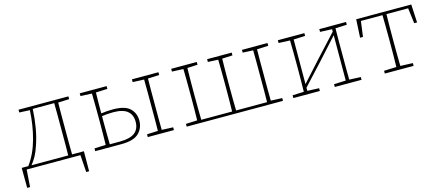

<svg xmlns="http://www.w3.org/2000/svg" viewBox="-47 -938 3524 1539"><g transform="rotate(-15 1715.5 -168.5)"><path d="M186 -159Q173 -118 154 -83.5Q135 -49 113 -23H418Q419 -64 419 -117Q419 -170 419 -213V-267Q419 -310 419 -363Q419 -416 418 -457H240Q236 -378 223 -302Q210 -226 186 -159ZM128 -457V-480H542V-457L450 -453Q449 -413 449 -360.5Q449 -308 449 -267V-213Q449 -170 449 -117Q449 -64 450 -23H548L547 143H523L513 0H67L57 143H33L32 -23H87Q148 -106 178.5 -218.5Q209 -331 215 -453Z M761 -213Q761 -170 761.5 -117Q762 -64 763 -23H844Q931 -23 970.5 -53.5Q1010 -84 1010 -145Q1010 -202 973 -233Q936 -264 855 -264Q803 -264 761 -257ZM636 -457V-480H859V-457L763 -453Q762 -416 761.5 -368.5Q761 -321 761 -280Q784 -283 807.5 -285Q831 -287 858 -287Q959 -287 1000 -247Q1041 -207 1041 -146Q1041 -83 998 -41.5Q955 0 854 0H636V-23L730 -27Q731 -68 731.5 -120Q732 -172 732 -213V-267Q732 -308 731.5 -360.5Q731 -413 730 -453ZM1069 -457V-480H1289V-457L1195 -453Q1194 -413 1194 -360.5Q1194 -308 1194 -267V-213Q1194 -172 1194 -120Q1194 -68 1195 -27L1289 -23V0H1072V-23L1163 -27Q1164 -68 1164 -120Q1164 -172 1164 -213V-267Q1164 -308 1164 -360.5Q1164 -413 1163 -453Z M1982 -457V-480H2194V-457L2100 -453Q2099 -413 2099 -360.5Q2099 -308 2099 -267V-213Q2099 -172 2099 -120Q2099 -68 2100 -27L2194 -23V0H1395V-23L1489 -27Q1490 -68 1490.5 -120Q1491 -172 1491 -213V-267Q1491 -308 1490.5 -360.5Q1490 -413 1489 -453L1395 -457V-480H1607V-457L1522 -453Q1521 -413 1520.5 -360.5Q1520 -308 1520 -267V-213Q1520 -170 1520.5 -117Q1521 -64 1522 -23H1778Q1779 -64 1779.5 -117Q1780 -170 1780 -213V-267Q1780 -308 1779.5 -360.5Q1779 -413 1778 -453L1693 -457V-480H1897V-457L1811 -453Q1810 -413 1809.5 -360.5Q1809 -308 1809 -267V-213Q1809 -170 1809.5 -117Q1810 -64 1811 -23H2068Q2069 -64 2069 -117Q2069 -170 2069 -213V-267Q2069 -308 2069 -360.5Q2069 -413 2068 -453Z M2624 -457V-480H2846V-457L2751 -453Q2750 -413 2750 -360.5Q2750 -308 2750 -267V-213Q2750 -172 2750 -120Q2750 -68 2751 -27L2846 -23V0H2624V-23L2722 -27L2723 -403L2563 -226L2403 -53V-27L2500 -23V0H2280V-23L2374 -27Q2375 -68 2375.5 -120Q2376 -172 2376 -213V-267Q2376 -308 2375.5 -360.5Q2375 -413 2374 -453L2280 -457V-480H2500V-457L2404 -453L2403 -83L2558 -254L2723 -433V-453Z M2922 -329 2930 -480H3387L3395 -329H3371L3355 -457H3175Q3174 -416 3173.5 -363Q3173 -310 3173 -267V-213Q3173 -172 3173.5 -120Q3174 -68 3175 -27L3278 -23V0H3039V-23L3142 -27Q3143 -68 3143.5 -120Q3144 -172 3144 -213V-267Q3144 -310 3143.5 -363Q3143 -416 3142 -457H2963L2946 -329Z"/></g></svg>

Font: Source Serif 4 SmText ExtraLight
Style: Regular
Weight: 200
Designer: Frank Grießhammer
Foundry: Adobe
Version: Version 4.005;hotconv 1.1.0;makeotfexe 2.6.0